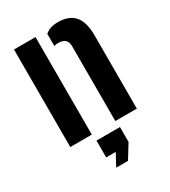

<svg xmlns="http://www.w3.org/2000/svg" viewBox="-200 -708 905 1023"><g transform="rotate(-30 252.5 -196.5)"><path d="M326 0V-462.5Q325.5 -512.5 269.5 -512.5Q259 -512.5 244.5 -509V-583.5Q259 -596 278.2 -602.8Q297.5 -609.5 325 -609.5Q389.5 -609.5 423.8 -572.5Q458 -535.5 458.5 -451V0ZM49 0V-600H181.5V0ZM206 217.5 245.5 143.5H187V40H331.5V131.5L278.5 217.5Z"/></g></svg>

Font: Big Shoulders Stencil Text ExtraBold
Style: Regular
Weight: 800
Designer: Patric King
Foundry: XO Type Co
Version: Version 1.000